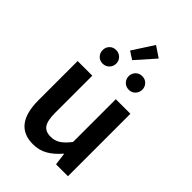

<svg xmlns="http://www.w3.org/2000/svg" viewBox="-256 -960 1068 1068"><g transform="rotate(45 278.0 -425.5)"><path d="M219.2 12.2Q67.9 12.2 67.9 -183.1V-491.2H183.1V-198.2Q183.1 -138.2 200.7 -112.5Q218.3 -86.9 258.8 -86.9Q290.5 -86.9 315.2 -102.5Q339.8 -118.2 368.2 -154.8V-491.2H482.9V0H389.2L379.9 -71.8H377Q342.3 -30.8 304.4 -9.3Q266.6 12.2 219.2 12.2ZM278.8 -709 232.9 -738.8 313 -862.8 377 -819.8ZM214.4 -594.7Q198.7 -579.1 175.8 -579.1Q152.8 -579.1 137.9 -594.7Q123 -610.4 123 -632.8Q123 -655.3 137.9 -670.7Q152.8 -686 175.8 -686Q198.7 -686 214.4 -670.7Q230 -655.3 230 -632.8Q230 -610.4 214.4 -594.7ZM419.9 -594.7Q404.8 -579.1 381.8 -579.1Q358.9 -579.1 343.5 -594.7Q328.1 -610.4 328.1 -632.8Q328.1 -655.3 343.5 -670.7Q358.9 -686 381.8 -686Q404.8 -686 419.9 -670.7Q435.1 -655.3 435.1 -632.8Q435.1 -610.4 419.9 -594.7Z"/></g></svg>

Font: Toshiba Sans Medium
Style: Regular
Weight: 500
Designer: Paul D. Hunt
Foundry: Toshiba Corporation
Version: Version 2.020;PS 2.0;hotconv 1.0.86;makeotf.lib2.5.63406